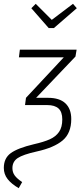

<svg xmlns="http://www.w3.org/2000/svg" viewBox="-45 -782 432 1005"><path d="M-25 97Q-25 46 11.5 19.5Q48 -7 132 -27Q185 -39 216 -53Q247 -67 264 -91.5Q281 -116 281 -157Q281 -196 261.5 -214Q242 -232 202 -232H86L91 -270L289 -482H54L59 -522H356L350 -486L144 -270H206Q267 -270 297.5 -241Q328 -212 328 -159Q328 -85 283 -47Q238 -9 147 11Q75 27 47.5 45.5Q20 64 20 98Q20 120 32 136.5Q44 153 71 171L53 203Q15 181 -5 155.5Q-25 130 -25 97ZM337 -762 357 -739 237 -635H210L119 -739L142 -762L226 -678Z"/></svg>

Font: Fira Sans Extra Condensed ExtraLight
Style: Italic
Weight: 275
Width: 3
Italic angle: -8°
Designer: Carrois Corporate & Edenspiekermann AG
Foundry: Carrois Corporate GbR & Edenspiekermann AG
Version: Version 4.203